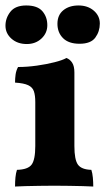

<svg xmlns="http://www.w3.org/2000/svg" viewBox="-21 -679 394 702"><path d="M34 3Q34 -15 35.5 -30.5Q37 -46 41 -58Q81 -59 94.5 -77Q108 -95 108 -145V-306Q108 -330 103 -345Q98 -360 82 -367.5Q66 -375 34 -377Q34 -392 36 -406.5Q38 -421 45 -434Q78 -434 113.5 -439Q149 -444 178.5 -451.5Q208 -459 222 -467Q235 -462 243 -449.5Q251 -437 251 -414V-145Q251 -95 264 -77Q277 -59 313 -58Q317 -46 318.5 -29.5Q320 -13 320 3Q305 2 282 1.5Q259 1 232 0.5Q205 0 178 0Q151 0 123 0.5Q95 1 72 1.5Q49 2 34 3ZM77 -518Q43 -518 21 -537.5Q-1 -557 -1 -585Q-1 -613 17 -636Q35 -659 75 -659Q116 -659 134 -638Q152 -617 152 -587Q152 -558 130.5 -538Q109 -518 77 -518ZM270 -519Q230 -519 209.5 -539.5Q189 -560 189 -592Q189 -624 210.5 -641.5Q232 -659 266 -659Q300 -659 322 -640Q344 -621 344 -593Q344 -564 327.5 -541.5Q311 -519 270 -519Z"/></svg>

Font: Vollkorn
Style: Bold
Weight: 700
Designer: Friedrich Althausen
Foundry: Friedrich Althausen
Version: Version 5.000